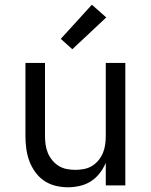

<svg xmlns="http://www.w3.org/2000/svg" viewBox="-20 -787 640 815"><path d="M268 8Q242 8 215.5 1.5Q189 -5 167 -20Q145 -35 129 -57.5Q113 -80 104 -105Q95 -130 91.5 -156.5Q88 -183 88 -210V-520H171V-210Q171 -192 173.5 -173.5Q176 -155 183 -138Q190 -121 202 -106.5Q214 -92 229.5 -82.5Q245 -73 263.5 -69.5Q282 -66 300 -66Q318 -66 336.5 -69.5Q355 -73 370.5 -82.5Q386 -92 398 -106.5Q410 -121 417 -138Q424 -155 426.5 -173.5Q429 -192 429 -210V-520H512V0H429V-96Q419 -72 403 -51.5Q387 -31 366 -17.5Q345 -4 319.5 2Q294 8 268 8ZM287 -578 238 -622 370 -767 431 -713Z"/></svg>

Font: Iosevka Aile
Style: Regular
Weight: 400
Designer: Belleve Invis
Foundry: Belleve Invis
Version: Version 28.0.1; ttfautohint (v1.8.4)